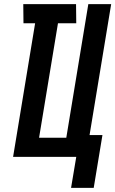

<svg xmlns="http://www.w3.org/2000/svg" viewBox="-20 -755 555 924"><path d="M322 149 347 0H43L149 -643H93L92 -735H346L347 -643H259L168 -92H299L405 -735H515L411 -105H473L431 149Z"/></svg>

Font: Iosevka Term Curly Extrabold
Style: Italic
Weight: 800
Italic angle: -9°
Designer: Belleve Invis
Foundry: Belleve Invis
Version: Version 32.3.0